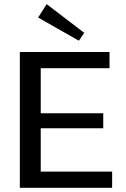

<svg xmlns="http://www.w3.org/2000/svg" viewBox="-20 -899 602 919"><path d="M162.5 -815 357.5 -704.2 383.3 -741.7 203.3 -879.2ZM75 0H516.7V-77.5H175V-285H474.2V-356.7H175V-572.5H504.2V-650H75Z"/></svg>

Font: Boon Medium
Style: Regular
Weight: 500
Designer: Sungsit Sawaiwan
Foundry: FontUni
Version: Version 2.0